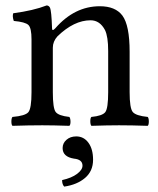

<svg xmlns="http://www.w3.org/2000/svg" viewBox="-20 -462 582 708"><path d="M261.2 41Q289.1 41 306.2 64.5Q323.2 87.9 323.2 127Q323.2 168.9 293.7 194.1Q264.2 219.2 216.8 226.1Q209 218.3 209 202.1Q244.1 194.3 264.2 179.2Q284.2 164.1 284.2 148.9Q284.2 126 252.9 123Q210.9 116.2 210.9 84Q210.9 65.9 225.1 53.5Q239.3 41 261.2 41ZM184.1 -357.9Q254.9 -439 348.1 -439Q405.3 -439 431.2 -404.8Q458 -368.7 458 -271V-122.1Q458 -63 469.5 -49.1Q481 -35.2 524.9 -30.8Q528.8 -25.9 528.8 -13.9Q528.8 -2 524.9 2Q464.8 0 418.9 0Q377 0 316.9 2Q313 -2.9 313 -14.9Q313 -26.9 316.9 -30.8Q357.9 -34.7 368.4 -48.8Q378.9 -63 378.9 -122.1V-273.9Q378.9 -327.1 367.2 -351.1Q348.1 -387.2 314 -387.2Q252.9 -387.2 191.9 -328.1Q174.8 -309.1 174.8 -286.1V-122.1Q174.8 -63 185.3 -49.1Q195.8 -35.2 235.8 -30.8Q239.7 -25.9 240 -13.9Q240.2 -2 235.8 2Q175.8 0 136.2 0Q86.4 0 25.9 2Q22 -2 22 -13.9Q22 -25.9 25.9 -30.8Q72.8 -34.7 84.5 -48.3Q96.2 -62 96.2 -122.1V-316.9Q96.2 -358.9 84.7 -369.9Q73.2 -380.9 30.8 -384.8Q24.9 -401.9 28.8 -413.1Q103 -422.9 151.9 -441.9Q159.7 -441.9 164.1 -434.1Q169.9 -421.9 171.9 -357.9Q171.9 -344.7 184.1 -357.9Z"/></svg>

Font: Linux Libertine
Style: Regular
Weight: 400
Designer: Philipp H. Poll
Foundry: Philipp H. Poll
Version: Version 5.3.0 ; ttfautohint (v0.9)